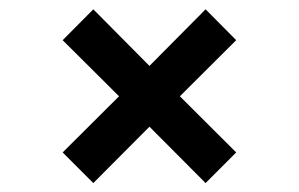

<svg xmlns="http://www.w3.org/2000/svg" viewBox="-20 -526 655 421"><path d="M430.8 -505.6 497.9 -437.9 374.4 -314.9 497.9 -191.8 430.8 -124.6 307.7 -248.2 184.6 -124.6 117.4 -191.8 241 -314.9 117.4 -437.9 184.6 -505.6 307.7 -381.5Z"/></svg>

Font: Fira Code Medium
Style: Regular
Weight: 500
Designer: Carrois Corporate, Edenspiekermann AG, Nikita Prokopov
Foundry: Carrois Corporate, Edenspiekermann AG, Nikita Prokopov
Version: Version 6.002